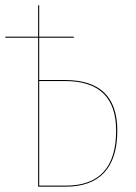

<svg xmlns="http://www.w3.org/2000/svg" viewBox="-20 -700 509 720"><path d="M224.1 -399.9Q419.9 -399.9 419.9 -210.4Q419.9 -106 371.1 -53Q322.3 0 226.6 0H123V-558.6H0V-562.5H123V-680.2H127V-562.5H256.8V-558.6H127V-399.9ZM227.1 -3.9Q415.5 -3.9 415.5 -210.4Q415.5 -396 224.1 -396H127V-3.9Z"/></svg>

Font: Fira Sans Compressed Four
Style: Regular
Weight: 100
Width: 1
Designer: Carrois Corporate & Edenspiekermann AG
Foundry: Carrois Corporate GbR & Edenspiekermann AG
Version: Version 4.203;PS 004.203;hotconv 1.0.88;makeotf.lib2.5.64775